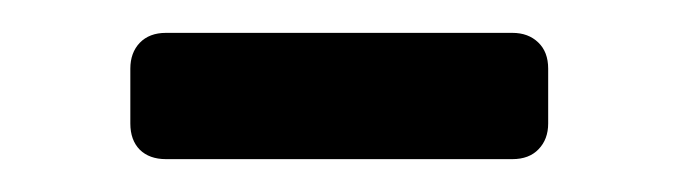

<svg xmlns="http://www.w3.org/2000/svg" viewBox="-20 -591 417 118"><path d="M60.1 -515.1V-548.8Q60.1 -558.6 65.9 -564.7Q71.8 -570.8 82 -570.8H294.9Q304.7 -570.8 310.8 -564.9Q316.9 -559.1 316.9 -548.8V-515.1Q316.9 -505.4 311 -499.3Q305.2 -493.2 294.9 -493.2H82Q71.8 -493.2 65.9 -499Q60.1 -504.9 60.1 -515.1Z"/></svg>

Font: Rubik AZ
Style: Regular
Weight: 400
Designer: Hubert and Fischer
Foundry: Hubert & Fischer
Version: Version 2.000